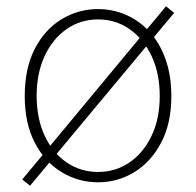

<svg xmlns="http://www.w3.org/2000/svg" viewBox="-20 -569 626 613"><path d="M293 13Q230 13 176.5 -19.5Q123 -52 91 -113.5Q59 -175 59 -262Q59 -351 91 -413Q123 -475 176.5 -507.5Q230 -540 293 -540Q340 -540 382.5 -521.5Q425 -503 457.5 -467.5Q490 -432 508.5 -380Q527 -328 527 -262Q527 -175 494.5 -113.5Q462 -52 409 -19.5Q356 13 293 13ZM293 -20Q349 -20 393.5 -50.5Q438 -81 464 -135.5Q490 -190 490 -262Q490 -335 464 -390Q438 -445 393.5 -476Q349 -507 293 -507Q237 -507 192.5 -476Q148 -445 122.5 -390Q97 -335 97 -263Q97 -191 122.5 -136Q148 -81 192.5 -50.5Q237 -20 293 -20ZM76 24 51 4 510 -549 536 -528Z"/></svg>

Font: Noto Sans TC Thin
Style: Regular
Weight: 100
Designer: Ryoko NISHIZUKA 西塚涼子 (kana, bopomofo & ideographs); Paul D. Hunt (Latin, Greek & Cyrillic); Sandoll Communications 산돌커뮤니
Foundry: Adobe
Version: Version 2.004-H2;hotconv 1.0.118;makeotfexe 2.5.65603